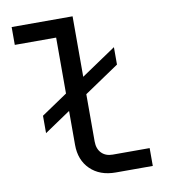

<svg xmlns="http://www.w3.org/2000/svg" viewBox="-82 -800 764 869"><g transform="rotate(-10 300.0 -365.0)"><path d="M100 -230V-310L220 -391V-648H30V-730H310V-452L470 -560V-480L310 -372V-155Q310 -121 329 -101.5Q348 -82 380 -82H550V0H380Q307 0 263.5 -42.5Q220 -85 220 -155V-311Z"/></g></svg>

Font: JetBrains Mono NL
Style: Regular
Weight: 400
Monospace: yes
Designer: Philipp Nurullin, Konstantin Bulenkov
Foundry: JetBrains
Version: Version 2.305; ttfautohint (v1.8.4.7-5d5b)